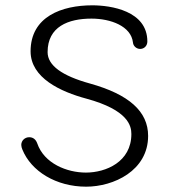

<svg xmlns="http://www.w3.org/2000/svg" viewBox="-20 -702 638 722"><path d="M318 -388C213 -417 159 -456 159 -506C159 -602 237 -632 324 -632C396 -632 473 -604 480 -542C481 -529 493 -518 507 -518C522.4 -518 534.1 -530 534.1 -546C534.1 -661.7 396.5 -682 327 -682C213 -682 95 -640 95 -509C95 -409 208 -357 305 -331C463 -288 474 -228 474 -198C474 -93 378 -53 303 -53C232 -53 146 -87 120 -163C115 -177 105 -186 90 -186C73 -186 60 -173 60 -157C60 -152 62 -144 64 -140C97 -58 191 0 304 0C407 0 537 -60 537 -191C537 -283 465 -347 318 -388Z"/></svg>

Font: Comic Neue
Style: Normal
Weight: 400
Designer: Craig Rozynski
Foundry: Craig Rozynski
Version: Version 2.003